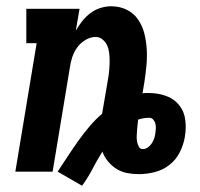

<svg xmlns="http://www.w3.org/2000/svg" viewBox="-20 -548 640 613"><path d="M242 45 164 0Q180 -24 196 -48.5Q212 -73 229 -97Q246 -121 265 -143.5Q284 -166 306 -185L326 -302Q328 -315 329 -328Q330 -341 330 -354Q330 -367 328.5 -379.5Q327 -392 322 -403Q317 -414 307.5 -422Q298 -430 285 -430Q269 -430 253 -420.5Q237 -411 226.5 -396.5Q216 -382 210.5 -365Q205 -348 203 -332L148 0H29L97 -410H64V-520H234L222 -450Q231 -466 242.5 -480.5Q254 -495 268.5 -506Q283 -517 300.5 -522.5Q318 -528 335 -528Q362 -528 384.5 -517Q407 -506 421 -485.5Q435 -465 441 -440.5Q447 -416 448.5 -390.5Q450 -365 447.5 -338.5Q445 -312 441 -286L435 -250Q440 -251 445.5 -251Q451 -251 456 -251Q484 -251 509.5 -242Q535 -233 551.5 -213Q568 -193 571.5 -165.5Q575 -138 570 -110Q566 -86 554 -62Q542 -38 521 -21.5Q500 -5 474 1.5Q448 8 424 8Q404 8 386 4.5Q368 1 352.5 -8.5Q337 -18 325 -32.5Q313 -47 307 -64Q290 -37 275.5 -9Q261 19 242 45ZM436 -72Q444 -72 451.5 -77Q459 -82 464 -89.5Q469 -97 472 -105.5Q475 -114 476 -122Q477 -130 477.5 -138Q478 -146 476 -153.5Q474 -161 469 -166.5Q464 -172 456 -172Q447 -172 438.5 -170.5Q430 -169 421 -166Q420 -157 419 -148Q418 -139 417.5 -130.5Q417 -122 416.5 -113.5Q416 -105 417.5 -96.5Q419 -88 423 -80Q427 -72 436 -72Z"/></svg>

Font: Iosevka HT Extrabold Extended
Style: Italic
Weight: 800
Width: 7
Italic angle: -9°
Monospace: yes
Designer: Belleve Invis
Foundry: Belleve Invis
Version: Version 32.3.0; ttfautohint (v1.8.4)